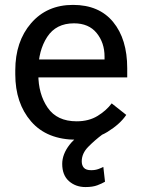

<svg xmlns="http://www.w3.org/2000/svg" viewBox="-20 -548 571 773"><path d="M41.5 -249V-264.6Q41.5 -380.9 105.2 -454.6Q168.9 -528.3 273.9 -528.3Q378.9 -528.3 435.5 -459.5Q492.2 -390.6 492.2 -273.4V-236.3H97.2V-308.6H400.9V-320.3Q400.9 -376 369.1 -415Q337.4 -454.1 277.8 -454.1Q205.6 -454.1 169.9 -399.2Q134.3 -344.2 134.3 -264.6V-249Q134.3 -169.4 171.9 -114.5Q209.5 -59.6 288.6 -59.6Q337.4 -59.6 372.6 -81.1Q407.7 -102.5 429.7 -131.8L488.3 -85.4Q463.9 -48.8 412.8 -17.1Q361.8 14.6 288.6 14.6Q168.9 14.6 105.2 -59.1Q41.5 -132.8 41.5 -249ZM356.4 -34.7 392.6 -6.8Q361.3 16.6 335.2 43.2Q309.1 69.8 309.1 101.6Q309.1 117.7 317.6 127.4Q326.2 137.2 347.2 137.2Q363.3 137.2 376 132.6Q388.7 127.9 396 124L402.8 183.6Q390.6 190.9 371.8 198Q353 205.1 324.2 205.1Q284.7 205.1 257.6 181.2Q230.5 157.2 230.5 111.8Q230.5 72.8 260.3 34.4Q290 -3.9 356.4 -34.7Z"/></svg>

Font: RobotoFlex
Style: Regular
Weight: 400
Designer: Berlow after Robertson
Foundry: Google
Version: Version 2.136